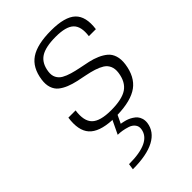

<svg xmlns="http://www.w3.org/2000/svg" viewBox="-226 -597 935 935"><g transform="rotate(-45 241.0 -130.0)"><path d="M215.8 8.8 213.4 9.8Q127.9 5.4 94 -32.7Q60.1 -70.8 71.3 -149.9H121.1Q111.8 -84.5 140.4 -56.2Q168.9 -27.8 244.1 -27.8Q319.3 -27.8 355 -52Q390.6 -76.2 398.4 -131.8Q401.9 -157.2 393.6 -175.8Q385.3 -194.3 368.2 -204.8Q351.1 -215.3 327.9 -222.7Q304.7 -230 278.8 -235.1Q252.9 -240.2 227.1 -245.8Q201.2 -251.5 178.2 -260.7Q155.3 -270 138.4 -283.4Q121.6 -296.9 113.8 -319.6Q106 -342.3 110.4 -373Q120.6 -445.3 168.2 -477.5Q215.8 -509.8 311.5 -509.8Q406.2 -509.8 443.8 -474.1Q481.4 -438.5 470.7 -359.9H422.4Q430.7 -419.9 403.8 -446Q377 -472.2 306.2 -472.2Q235.4 -472.2 201.7 -450.2Q168 -428.2 161.1 -377.9Q157.7 -354 166.5 -336.9Q175.3 -319.8 192.6 -310.1Q210 -300.3 233.4 -293.5Q256.8 -286.6 283 -281.5Q309.1 -276.4 335 -270.8Q360.8 -265.1 383.8 -255.1Q406.7 -245.1 423.6 -231Q440.4 -216.8 448 -193.1Q455.6 -169.4 451.2 -137.2Q440.4 -62 392.8 -27.3Q345.2 7.3 250.5 9.8L230.5 51.8Q232.9 51.8 236.6 52.5Q240.2 53.2 251 55.7Q261.7 58.1 271.2 61.8Q280.8 65.4 292.2 72.5Q303.7 79.6 311.3 88.4Q318.8 97.2 323 110.6Q327.1 124 325.2 140.1Q317.9 193.4 264.9 221.7Q211.9 250 115.7 250L120.1 219.2Q272.5 219.2 283.2 140.1Q285.6 122.6 275.4 109.4Q265.1 96.2 247.1 90.3Q229 84.5 212.9 81.8Q196.8 79.1 182.1 79.1Z"/></g></svg>

Font: Fivo Sans Light
Style: Regular
Weight: 300
Designer: Alexander Slobzheninov
Foundry: Alexander Slobzheninov
Version: 1.0